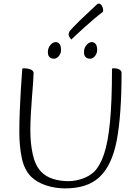

<svg xmlns="http://www.w3.org/2000/svg" viewBox="-20 -1030 748 1063"><path d="M340 13Q285 13 234 -4Q183 -21 151 -53Q114 -91 100.5 -156Q87 -221 87 -298Q87 -357 89.5 -417Q92 -477 95 -527Q98 -577 100.5 -609Q103 -641 103 -645Q103 -649 104.5 -650.5Q106 -652 113 -652Q122 -652 131 -650.5Q140 -649 148 -646Q156 -643 161 -638Q166 -633 166 -626Q166 -612 163.5 -575.5Q161 -539 157 -491.5Q153 -444 150.5 -395Q148 -346 148 -307Q148 -236 161.5 -175Q175 -114 207 -80Q234 -52 273.5 -39.5Q313 -27 359 -27Q396 -27 435.5 -40.5Q475 -54 501 -79Q534 -112 556 -177Q578 -242 589 -355.5Q600 -469 600 -645Q600 -649 601.5 -650.5Q603 -652 610 -652Q621 -652 630.5 -649.5Q640 -647 646.5 -641Q653 -635 653 -626Q653 -394 626.5 -253.5Q600 -113 529 -48Q495 -17 448 -2Q401 13 340 13ZM479 -705Q469 -705 461.5 -708.5Q454 -712 449.5 -720Q445 -728 445 -740Q445 -765 459 -781Q473 -797 489 -797Q500 -797 509 -787Q518 -777 518 -751Q518 -741 512.5 -730Q507 -719 498 -712Q489 -705 479 -705ZM279 -705Q269 -705 261.5 -708.5Q254 -712 249.5 -720Q245 -728 245 -740Q245 -765 259 -781Q273 -797 289 -797Q300 -797 309 -787Q318 -777 318 -751Q318 -741 312.5 -730Q307 -719 298 -712Q289 -705 279 -705ZM375 -811Q374 -813 367 -821.5Q360 -830 360 -840Q360 -844 361.5 -848Q363 -852 365 -856Q369 -862 383.5 -877.5Q398 -893 418 -912.5Q438 -932 458.5 -951Q479 -970 494.5 -984.5Q510 -999 515 -1004Q519 -1008 522 -1009Q525 -1010 528 -1010Q534 -1010 539.5 -1004Q545 -998 548 -989.5Q551 -981 551 -975Q551 -971 550.5 -968Q550 -965 548 -963Q529 -949 500.5 -925Q472 -901 444 -875.5Q416 -850 396.5 -832Q377 -814 375 -811Z"/></svg>

Font: Briem Hand Thin
Style: Regular
Weight: 100
Designer: Gunnlaugur SE Briem, Eben Sorkin
Foundry: Sorkin Type Co.
Version: Version 1.003